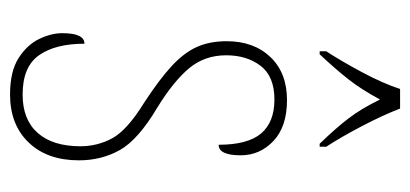

<svg xmlns="http://www.w3.org/2000/svg" viewBox="-237 -569 816 382"><g transform="rotate(90 171.0 -378.0)"><path d="M168 10Q122 10 95.5 -7Q69 -24 57.5 -48Q46 -72 46 -94Q46 -138 67 -138Q67 -80 90 -47.5Q113 -15 168 -15Q218 -15 244.5 -45Q271 -75 271 -130Q271 -164 255 -193.5Q239 -223 184 -257Q138 -287 111.5 -311.5Q85 -336 73.5 -361.5Q62 -387 62 -421Q62 -475 93.5 -508Q125 -541 179 -541Q232 -541 260.5 -514Q289 -487 289 -449Q289 -405 268 -405Q268 -463 245.5 -489.5Q223 -516 178 -516Q132 -516 111 -488.5Q90 -461 90 -420Q90 -377 116 -346Q142 -315 194 -283Q258 -245 278.5 -208.5Q299 -172 299 -127Q299 -64 263.5 -27Q228 10 168 10ZM82 -619Q101 -648 123.5 -690Q146 -732 157 -766H196Q209 -732 231 -690Q253 -648 272 -619V-606H266Q235 -638 215.5 -663.5Q196 -689 178 -726Q158 -689 138 -663.5Q118 -638 88 -606H82Z"/></g></svg>

Font: Noto Serif Condensed Thin
Style: Regular
Weight: 100
Width: 3
Designer: Monotype Design Team
Foundry: Monotype Imaging Inc.
Version: Version 2.013; ttfautohint (v1.8.4.7-5d5b)